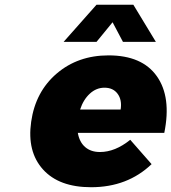

<svg xmlns="http://www.w3.org/2000/svg" viewBox="-20 -785 725 812"><path d="M111.8 -270Q129.9 -397 219.7 -473.9Q309.6 -550.8 439 -550.8Q581.1 -550.8 643.3 -462.6Q705.6 -374.5 674.8 -223.1H309.1Q315.9 -184.1 340.1 -163.1Q364.3 -142.1 402.8 -142.1Q466.8 -142.1 530.8 -193.8L621.1 -90.8Q519 6.8 365.2 6.8Q229.5 6.8 161.6 -68.6Q93.8 -144 111.8 -270ZM249 -607.9 388.2 -765.1H543.9L639.2 -607.9H500L456.1 -690.9L388.2 -607.9ZM318.8 -321.8H490.2Q496.6 -362.3 477.5 -388.2Q458.5 -414.1 421.9 -414.1Q387.2 -414.1 359.9 -388.9Q332.5 -363.8 318.8 -321.8Z"/></svg>

Font: Trueno ExtraBold
Style: Italic
Weight: 800
Designer: Julieta Ulanovsky
Foundry: Julieta Ulanovsky
Version: Version 3.001b | FøM Fix